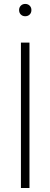

<svg xmlns="http://www.w3.org/2000/svg" viewBox="-20 -947 254 967"><path d="M85.4 0V-732.4H128.4V0ZM106.9 -865.2Q93.8 -865.2 85 -873.8Q76.2 -882.3 76.2 -896.5Q76.2 -909.7 85 -918.5Q93.8 -927.2 106.9 -927.2Q120.6 -927.2 129.4 -918.5Q138.2 -909.7 138.2 -896.5Q138.2 -882.3 129.4 -873.8Q120.6 -865.2 106.9 -865.2Z"/></svg>

Font: Kumbh Sans ExtraLight
Style: Regular
Weight: 250
Version: Version 1.005